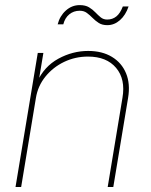

<svg xmlns="http://www.w3.org/2000/svg" viewBox="-20 -747 603 767"><path d="M123.5 -356 64.5 0H42L130.9 -535.6H153.3L133.8 -418.5L127.9 -418.9Q156.2 -481.4 213.1 -512.5Q270 -543.5 332 -543.5Q388.2 -543.5 427.2 -519.8Q466.3 -496.1 483.6 -454.1Q501 -412.1 491.7 -356L432.6 0H410.2L469.2 -356.4Q481.9 -430.7 443.8 -475.8Q405.8 -521 331.5 -521Q280.8 -521 236.3 -499.8Q191.9 -478.5 161.6 -441.2Q131.3 -403.8 123.5 -356ZM408.7 -646.5Q388.2 -646.5 374.5 -655.3Q360.8 -664.1 349.9 -675.3Q338.9 -686.5 327.1 -695.3Q315.4 -704.1 298.3 -704.1Q274.4 -704.1 256.8 -689.7Q239.3 -675.3 232.9 -649.9H210.4Q218.8 -683.1 242.9 -704.8Q267.1 -726.6 298.3 -726.6Q321.3 -726.6 335.7 -717.8Q350.1 -709 360.8 -697.8Q371.6 -686.5 382.3 -677.7Q393.1 -668.9 408.2 -668.9Q429.2 -668.9 444.6 -681.2Q460 -693.4 470.7 -721.2H493.7Q481.9 -686.5 459.2 -666.5Q436.5 -646.5 408.7 -646.5Z"/></svg>

Font: Inter 20pt Thin
Style: Italic
Weight: 250
Italic angle: -9.3988°
Version: Version 4.001;git-66647c0bb